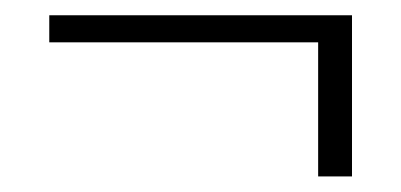

<svg xmlns="http://www.w3.org/2000/svg" viewBox="-20 -344 520 249"><path d="M392.6 -115.2H436.5V-324.2H43.9V-289.1H392.6Z"/></svg>

Font: Abhaya Libre
Style: Regular
Weight: 400
Designer: Pushpananda Ekanayake, Sol Matas, Pathum Egodawatta
Foundry: Mooniak
Version: Version 1.050 ; ttfautohint (v1.6)